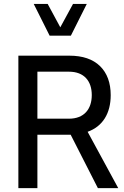

<svg xmlns="http://www.w3.org/2000/svg" viewBox="-20 -975 644 995"><path d="M173.8 -276.9H346.2L487.3 0H592.8L434.1 -292C511.7 -319.8 553.7 -386.7 553.7 -481.9C553.7 -545.9 535.2 -596.2 498.5 -632.3C461.4 -668.5 408.2 -686.5 339.4 -686.5H75.2V0H173.8ZM237.3 -790H347.2L429.7 -954.6H358.4L292.5 -833.5L227.1 -954.6H154.8ZM337.4 -603.5C416 -603.5 455.6 -554.7 455.6 -482.4C455.6 -409.7 416 -359.9 337.4 -359.9H173.8V-603.5Z"/></svg>

Font: Estedad Medium
Style: Regular
Weight: 500
Designer: Amin Abedi
Version: Version 7.3